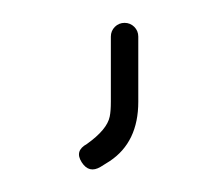

<svg xmlns="http://www.w3.org/2000/svg" viewBox="-20 -88 191 168"><path d="M89 -68C85.7 -68 82.8 -66.8 80.5 -64.5C78.2 -62.2 77 -59.3 77 -56V1C77 6.3 76.7 10.7 76 14C74.5 21.6 67.8 29.6 56 38C48.7 42 47.2 47.3 51.5 54C55.8 60.7 61.3 62 68 58L76 53C92.7 41.9 101 24.6 101 1V-56C101 -59.3 99.8 -62.2 97.5 -64.5C95.2 -66.8 92.3 -68 89 -68Z"/></svg>

Font: Proton
Style: SeBd
Weight: 500
Version: Version 1.017